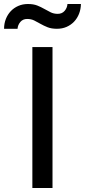

<svg xmlns="http://www.w3.org/2000/svg" viewBox="-71 -934 422 954"><path d="M189.9 -700.2V0H89.8V-700.2ZM-50.8 -791Q-50.8 -816.9 -42 -839.4Q-33.2 -861.8 -17.6 -878.4Q-2 -895 19.8 -904.5Q41.5 -914.1 67.9 -914.1Q95.2 -914.1 114.3 -906.5Q133.3 -898.9 149.4 -889.6Q165.5 -880.4 180.9 -872.8Q196.3 -865.2 215.8 -865.2Q237.3 -865.2 250 -879.9Q262.7 -894.5 264.2 -914.1H331.1Q330.6 -888.2 321.8 -865.7Q313 -843.3 297.4 -826.7Q281.7 -810.1 260 -800.5Q238.3 -791 211.9 -791Q184.6 -791 165.5 -798.6Q146.5 -806.2 130.4 -815.4Q114.3 -824.7 98.9 -832.3Q83.5 -839.8 64 -839.8Q43 -839.8 30.3 -825.2Q17.6 -810.5 16.1 -791Z"/></svg>

Font: Aldrich
Style: Regular
Weight: 400
Designer: Matthew Desmond
Foundry: Matthew Desmond
Version: Version 1.001 2011